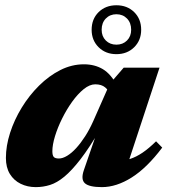

<svg xmlns="http://www.w3.org/2000/svg" viewBox="-20 -714 657 748"><path d="M307 -52 361.5 -210H370Q328 -138 293.8 -93.8Q259.5 -49.5 230.8 -25.8Q202 -2 175 6.5Q148 15 119.5 15Q87 15 60.5 2Q34 -11 18.5 -36.2Q3 -61.5 3 -98.5Q3 -145.5 19.2 -196.2Q35.5 -247 64.5 -294.5Q93.5 -342 132 -380.2Q170.5 -418.5 215 -441Q259.5 -463.5 307 -463.5Q349 -463.5 380.8 -444.5Q412.5 -425.5 437 -379L410.5 -342Q404 -361.5 389.8 -373.5Q375.5 -385.5 351 -385.5Q329.5 -385.5 306.2 -366.8Q283 -348 261.2 -317.8Q239.5 -287.5 222 -252.2Q204.5 -217 194.2 -183.2Q184 -149.5 184 -125Q184 -109 189.2 -102.8Q194.5 -96.5 209.5 -96.5Q224 -96.5 241.5 -107Q259 -117.5 277 -137.2Q295 -157 312 -183.5Q329 -210 343 -241.5L407.5 -387.5L462 -450.5H601.5L465 -36.5L436 -85.5Q463 -87 486.8 -94.8Q510.5 -102.5 535 -119Q559.5 -135.5 588 -163.5L612 -139Q552.5 -60 493 -22.5Q433.5 15 377 15Q327.5 15 310.8 0Q294 -15 307 -52ZM433.5 -693.5Q475.5 -693.5 502.8 -666.8Q530 -640 530 -598Q530 -557 502.8 -530Q475.5 -503 433.5 -503Q391.5 -503 364.2 -530Q337 -557 337 -598Q337 -640 364.2 -666.8Q391.5 -693.5 433.5 -693.5ZM433.5 -540Q458.5 -540 474.8 -556.2Q491 -572.5 491 -598Q491 -625 474.8 -641.8Q458.5 -658.5 433.5 -658.5Q408.5 -658.5 392.2 -641.8Q376 -625 376 -598Q376 -572.5 392.2 -556.2Q408.5 -540 433.5 -540Z"/></svg>

Font: Newsreader 16pt 16pt ExtraBold
Style: Italic
Weight: 800
Italic angle: -17°
Version: Version 1.003